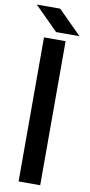

<svg xmlns="http://www.w3.org/2000/svg" viewBox="-105 -1010 491 1050"><g transform="rotate(10 140.0 -485.0)"><path d="M140 -840H270L140 -970H10ZM80 0H200V-800H80Z"/></g></svg>

Font: Gauge Heavy
Style: Bold
Weight: 900
Designer: Daniel Pimley
Foundry: Daniel Pimley
Version: Version 1.003;PS 001.001;hotconv 1.0.56